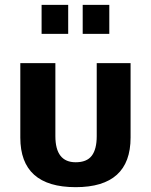

<svg xmlns="http://www.w3.org/2000/svg" viewBox="-20 -763 624 794"><path d="M432 -623H322V-743H432ZM262 -623H152V-743H262ZM293 -92Q339 -92 359.5 -119Q380 -146 380 -200V-502H520V-194Q520 11 293 11Q64 11 64 -194V-502H209V-200Q209 -92 293 -92Z"/></svg>

Font: cwTeXHei
Style: Medium
Weight: 500
Version: Version 1.17